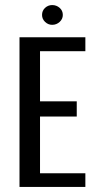

<svg xmlns="http://www.w3.org/2000/svg" viewBox="-20 -738 380 758"><path d="M57 0V-591H317V-536H138V-338H283V-278H138V-54H317V0ZM186 -640Q170 -640 158 -651.5Q146 -663 146 -679Q146 -696 158 -707Q170 -718 186 -718Q203 -718 215.5 -707Q228 -696 228 -679Q228 -663 215.5 -651.5Q203 -640 186 -640Z"/></svg>

Font: Alumni Sans Medium
Style: Regular
Weight: 500
Designer: Robert E. Leuschke
Foundry: Robert E. Leuschke
Version: Version 1.018